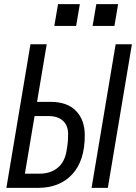

<svg xmlns="http://www.w3.org/2000/svg" viewBox="-20 -913 661 933"><path d="M171 -69Q225 -69 259.5 -97Q294 -125 303 -178L307 -202Q311 -227 311 -260Q311 -304 285.5 -326.5Q260 -349 216 -349H148L101 -69ZM128 -698H207L160 -418H226Q307 -418 349.5 -374Q392 -330 392 -255Q392 -132 331 -66Q270 0 164 0H11ZM542 -698H621L504 0H425ZM368 -893 350 -787H244L262 -893ZM554 -893 536 -787H430L448 -893Z"/></svg>

Font: iA Writer Mono V
Style: Regular
Weight: 400
Italic angle: -9.5°
Designer: Mike Abbink, Paul van der Laan, Pieter van Rosmalen
Foundry: Bold Monday
Version: Version 2.000